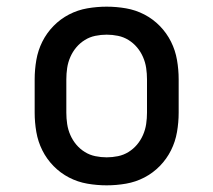

<svg xmlns="http://www.w3.org/2000/svg" viewBox="-20 -548 640 576"><path d="M300 8Q271 8 242 3Q213 -2 187 -15.5Q161 -29 140.5 -50Q120 -71 107 -97Q94 -123 89 -152Q84 -181 84 -210V-310Q84 -339 89 -368Q94 -397 107 -423Q120 -449 140.5 -470Q161 -491 187 -504.5Q213 -518 242 -523Q271 -528 300 -528Q329 -528 358 -523Q387 -518 413 -504.5Q439 -491 459.5 -470Q480 -449 493 -423Q506 -397 511 -368Q516 -339 516 -310V-210Q516 -181 511 -152Q506 -123 493 -97Q480 -71 459.5 -50Q439 -29 413 -15.5Q387 -2 358 3Q329 8 300 8ZM300 -76Q317 -76 334 -79.5Q351 -83 365.5 -92Q380 -101 391 -114Q402 -127 409 -143Q416 -159 418.5 -176Q421 -193 421 -210V-310Q421 -327 418.5 -344Q416 -361 409 -377Q402 -393 391 -406Q380 -419 365.5 -428Q351 -437 334 -440.5Q317 -444 300 -444Q283 -444 266 -440.5Q249 -437 234.5 -428Q220 -419 209 -406Q198 -393 191 -377Q184 -361 181.5 -344Q179 -327 179 -310V-210Q179 -193 181.5 -176Q184 -159 191 -143Q198 -127 209 -114Q220 -101 234.5 -92Q249 -83 266 -79.5Q283 -76 300 -76Z"/></svg>

Font: Iosevka Etoile Medium
Style: Regular
Weight: 500
Designer: Belleve Invis
Foundry: Belleve Invis
Version: Version 22.1.2; ttfautohint (v1.8.4)